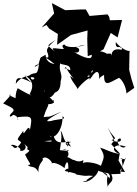

<svg xmlns="http://www.w3.org/2000/svg" viewBox="-76 -1137 888 1241"><path d="M732 -25 690 -100 698 -146 643 -205 663 -230 617 -316C665 -231 688 -250 644 -231C721 -201 708 -248 698 -242C660 -235 705 -164 737 -189C655 -220 632 -158 702 -141C642 -149 598 -176 571 -183C601 -130 601 -128 576 -65C546 -86 463 -97 460 -80C468 -130 461 -73 402 -103C390 -100 359 -136 344 -116C385 -122 364 -188 328 -166C391 -170 381 -154 311 -167C317 -209 327 -261 316 -287C328 -297 333 -203 384 -189C362 -210 359 -267 363 -189C343 -221 335 -199 385 -220C335 -223 283 -194 269 -266C223 -233 302 -213 210 -225C277 -231 277 -224 241 -265C273 -221 333 -303 328 -386C352 -366 337 -372 255 -357C287 -365 267 -322 284 -361C209 -344 203 -351 322 -416C223 -371 250 -387 206 -380C234 -478 269 -458 176 -500C197 -466 247 -453 273 -474C261 -508 298 -490 233 -479C313 -479 207 -515 211 -559C222 -494 252 -494 279 -539C297 -545 316 -558 316 -612C333 -661 301 -671 313 -728C326 -713 382 -726 378 -683C328 -705 340 -689 350 -704C367 -658 432 -599 379 -646C381 -613 436 -567 421 -558C468 -619 515 -645 529 -640C460 -651 475 -604 523 -686C527 -649 490 -694 504 -622C540 -682 569 -695 565 -620C563 -649 634 -662 597 -657C593 -565 634 -606 694 -634C736 -602 747 -524 738 -531L792 -569L774 -626L759 -685L761 -803L764 -808C736 -803 685 -845 673 -865C663 -803 733 -852 698 -831C720 -825 711 -827 710 -815C624 -836 652 -746 641 -790C585 -797 592 -758 635 -767C616 -806 556 -813 510 -803C542 -733 462 -764 403 -801C438 -785 451 -827 413 -832C422 -831 433 -844 474 -846C361 -813 343 -853 344 -839C357 -852 309 -856 337 -820C278 -821 233 -843 295 -789C226 -854 216 -832 284 -880C189 -799 245 -808 235 -765C188 -766 191 -793 277 -723C196 -735 226 -815 219 -783C176 -758 191 -778 173 -722C137 -711 142 -693 176 -722C163 -627 154 -691 99 -637C186 -648 128 -601 123 -636C151 -655 67 -657 26 -595C27 -643 50 -643 127 -604C69 -650 91 -658 103 -637C168 -587 102 -516 117 -527C154 -503 66 -550 38 -567C6 -493 54 -492 -17 -521C19 -546 -53 -469 -56 -469C1 -440 28 -433 2 -409C-18 -393 -20 -369 10 -395C58 -382 35 -333 39 -380C133 -389 135 -387 117 -296C110 -349 71 -237 75 -292C19 -218 40 -242 61 -216C12 -142 8 -210 -4 -193C-10 -218 73 -180 53 -163C77 -155 108 -182 76 -212C132 -155 116 -180 116 -208C67 -140 155 -189 86 -138C116 -74 134 -73 104 -71C123 -48 148 -73 173 -24C166 -81 215 -102 198 -110C219 -141 275 -82 255 -79C274 -95 326 -65 341 -50C351 -102 372 -107 364 -24C384 -12 371 -73 342 -32C411 -18 429 -10 411 -10C509 8 464 -6 526 0C449 40 512 27 458 37C509 54 593 -51 543 -39C631 -5 619 -31 635 0C627 22 661 32 585 -25C646 -8 598 4 625 84C606 44 673 48 643 -11C723 -16 700 -4 702 -39C736 -64 694 -117 720 -103C664 -135 749 -90 736 -117L704 -28ZM224 -976 242 -952 298 -917 293 -847 383 -911 490 -940 488 -885 491 -774 559 -799 593 -818 640 -924 684 -895 713 -1008 634 -1006 630 -1028 619 -1044 503 -1034 479 -1076H450L346 -1071L259 -1117L274 -1050L193 -959Z"/></svg>

Font: Hussar Lance
Style: Regular
Weight: 700
Foundry: Cannot Into Space Fonts, PlusOne Fonts
Version: Version 2.27